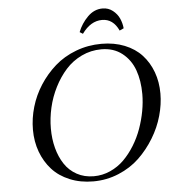

<svg xmlns="http://www.w3.org/2000/svg" viewBox="-60 -950 904 1012"><g transform="rotate(-5 392.5 -444.0)"><path d="M99.1 -291Q99.1 -351.1 116.7 -411.1Q134.3 -471.2 168.9 -524.9Q203.6 -578.6 251 -620.4Q298.3 -662.1 362.5 -686.5Q426.8 -710.9 498 -710.9Q565.4 -710.9 620.4 -689Q675.3 -667 710.9 -628.2Q746.6 -589.4 765.9 -536.9Q785.2 -484.4 785.2 -422.9Q785.2 -365.7 768.3 -305.7Q751.5 -245.6 717.5 -189.7Q683.6 -133.8 637.5 -89.6Q591.3 -45.4 527.6 -18.8Q463.9 7.8 393.1 7.8Q324.7 7.8 268.6 -15.4Q212.4 -38.6 175.8 -79.1Q139.2 -119.6 119.1 -173.8Q99.1 -228 99.1 -291ZM193.8 -289.1Q193.8 -233.9 206.5 -185.8Q219.2 -137.7 243.9 -100.1Q268.6 -62.5 308.1 -40.8Q347.7 -19 397.9 -19Q443.8 -19 485.1 -37.6Q526.4 -56.2 557.9 -87.4Q589.4 -118.7 614.7 -159.7Q640.1 -200.7 656.5 -246.6Q672.9 -292.5 681.4 -338.9Q689.9 -385.3 689.9 -428.2Q689.9 -499.5 669.7 -555.7Q649.4 -611.8 604.5 -647Q559.6 -682.1 495.1 -682.1Q439.5 -682.1 390.4 -658.7Q341.3 -635.3 305.9 -595.7Q270.5 -556.2 244.9 -505.4Q219.2 -454.6 206.5 -399.2Q193.8 -343.8 193.8 -289.1ZM389.2 -782.2Q406.7 -827.1 441.2 -861.6Q475.6 -896 520 -896Q550.8 -896 574 -877.7Q597.2 -859.4 608.4 -834.5Q619.6 -809.6 622.1 -782.2L600.1 -772Q570.8 -835.9 512.2 -835.9Q451.7 -835.9 405.8 -772Z"/></g></svg>

Font: Dehuti
Style: Bold-Italic
Weight: 700
Version: Version 1.2